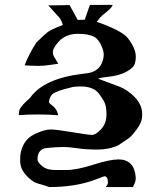

<svg xmlns="http://www.w3.org/2000/svg" viewBox="-20 -611 654 780"><path d="M380.9 -231.9Q357.9 -259.8 308.1 -259.8Q281.7 -259.8 270.5 -256.3L235.4 -247.1Q218.3 -242.2 201.7 -234.4Q185.1 -226.6 180.2 -204.1Q179.7 -201.7 179.2 -199.7Q178.7 -197.8 178.7 -196.3Q181.2 -190.4 187 -186.5Q211.9 -169.9 216.3 -142.6Q180.7 -146 135 -146Q89.4 -146 56.2 -143.1Q57.6 -165.5 62 -170.9Q76.2 -190.4 87.6 -200.2Q99.1 -210 102.1 -213.4Q158.2 -293.5 322.3 -312Q348.1 -314.5 360.8 -320.8Q389.2 -334 398.4 -368.2Q401.4 -378.4 401.4 -389.6Q401.4 -400.9 397 -412.6Q383.3 -451.2 360.8 -462.4Q338.4 -473.6 295.4 -473.6Q230 -473.6 198.2 -413.6Q194.8 -407.7 194.8 -397.7Q194.8 -387.7 201.2 -377.9Q207.5 -368.2 216.8 -352.1Q211.9 -351.6 184.6 -347.4Q157.2 -343.3 137.2 -343.3Q117.2 -343.3 102.5 -344.2L80.1 -345.7Q97.2 -391.6 128.4 -439Q160.6 -470.7 173.3 -480.2Q186 -489.7 206.1 -497.6Q226.1 -505.4 235.4 -509.8Q227.5 -534.2 217.3 -543.5L175.8 -589.4L171.9 -588.9L262.7 -590.3L295.4 -530.3L324.2 -530.8L345.2 -590.8L437.5 -591.3Q437.5 -580.6 397 -549.8Q388.2 -542.5 373 -522.5Q475.6 -486.3 499 -456.5Q531.7 -415 531.7 -379.9Q531.7 -348.6 516.1 -335.4Q482.9 -305.7 420.9 -299.3Q392.1 -296.4 377.9 -291.5Q431.2 -271.5 463.9 -259.5Q496.6 -247.6 527.1 -216.6Q557.6 -185.5 557.6 -147.5V-143.1Q557.6 -115.2 535.9 -86.2Q514.2 -57.1 502.9 -49.3Q462.4 -21.5 460.9 -21Q423.8 -3.4 376.5 -3.4Q329.1 -3.4 296.1 -8.5Q263.2 -13.7 235.4 -13.7Q207.5 -13.7 169.9 -9.8Q132.3 -5.9 132.3 37.1Q132.3 45.4 144.8 57.9Q157.2 70.3 171.4 75Q185.5 79.6 208 79.6H251.5Q291 79.6 358.9 58.1Q426.8 36.6 460.9 36.6Q525.4 36.6 531.2 107.9V117.7Q531.2 124.5 525.9 136.7Q520.5 148.9 520 148.9H409.2Q418.5 138.7 418.5 131.3Q418.5 105 403.8 105L363.3 120.1Q285.2 148.9 180.2 148.9L150.9 139.2Q124 133.3 109.9 122.6Q62 85.9 62 44.9V35.2Q62 -11.7 89.8 -43.9Q104 -60.1 134.8 -72.5Q165.5 -85 186.5 -85Q207.5 -85 273.2 -74Q338.9 -63 354 -63Q369.1 -63 390.9 -86.4Q412.6 -109.9 412.6 -146.5Q412.6 -183.1 401.6 -201.2Q390.6 -219.2 380.9 -231.9Z"/></svg>

Font: Panteley
Style: Regular
Weight: 500
Designer: Kalashnikov Yuriy
Foundry: Øêîëà ïàâà èìåíè ñâÿòîãî àâíîàïîñòîëüíîãî Âëàäèìèà
Version: Version 1.80 April 12, 2018